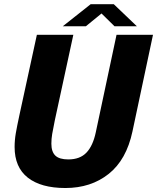

<svg xmlns="http://www.w3.org/2000/svg" viewBox="-20 -908 769 940"><path d="M628.5 -264.5Q599 -125.5 512 -56.5Q425 12.5 300 12.5Q181 12.5 116.2 -38.2Q51.5 -89 51.5 -188.5Q51.5 -222 57.5 -256.5Q63.5 -291 75.5 -346.5L160.5 -737.5H339L248.5 -319.5Q239.5 -276 235.5 -252Q231.5 -228 231.5 -204.5Q231.5 -165 251 -146.2Q270.5 -127.5 314.5 -127.5Q371.5 -127.5 403.2 -160.8Q435 -194 449 -260.5L550.5 -737.5H729ZM287.5 -779.5 424 -887.5H537L650 -779.5H540.5L477 -842L400.5 -779.5Z"/></svg>

Font: Epilogue ExtraBold
Style: Italic
Weight: 800
Italic angle: -12°
Designer: Tyler Finck
Foundry: Etcetera Type Co
Version: Version 2.111; ttfautohint (v1.8.3)